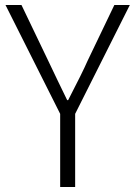

<svg xmlns="http://www.w3.org/2000/svg" viewBox="-20 -749 542 769"><path d="M221 0V-293L2 -729H66L173 -506Q184 -483 209 -430.5Q234 -378 249 -348H253Q311 -460 331 -506L438 -729H500L281 -293V0Z"/></svg>

Font: Noto Sans Korean Light
Style: Regular
Weight: 300
Designer: Ryoko NISHIZUKA  (kana & ideographs); Paul D. Hunt (Latin, Greek & Cyrillic); Wenlong ZHANG  (bopomofo); Sandoll Communi
Foundry: Adobe Systems Incorporated
Version: Version 1.000;PS 1;hotconv 1.0.78;makeotf.lib2.5.61930